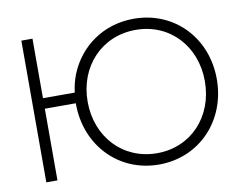

<svg xmlns="http://www.w3.org/2000/svg" viewBox="-78 -817 1184 934"><g transform="rotate(-10 514.0 -350.0)"><path d="M80 -700V0H135V-354H288C288 -353 288 -352 288 -351C288 -146 436 10 636 10C836 10 984 -146 984 -351C984 -556 836 -710 636 -710C486 -710 366 -623 314 -494C303 -466 296 -437 292 -406H135V-700ZM346 -351C346 -525 468 -655 636 -655C804 -655 925 -525 925 -351C925 -176 804 -46 636 -46C468 -46 346 -176 346 -351Z"/></g></svg>

Font: Jost Light
Style: Regular
Weight: 300
Version: Version 3.710